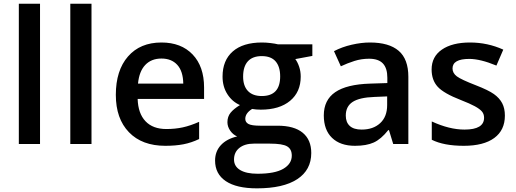

<svg xmlns="http://www.w3.org/2000/svg" viewBox="-20 -780 2797 1040"><path d="M196.8 0H82V-759.8H196.8Z M475.6 0H360.8V-759.8H475.6Z M875.5 9.8Q749.5 9.8 678.5 -63.7Q607.4 -137.2 607.4 -266.1Q607.4 -398.4 673.3 -474.1Q739.3 -549.8 854.5 -549.8Q961.4 -549.8 1023.4 -484.9Q1085.4 -419.9 1085.4 -306.2V-244.1H725.6Q728 -165.5 768.1 -123.3Q808.1 -81.1 880.9 -81.1Q928.7 -81.1 970 -90.1Q1011.2 -99.1 1058.6 -120.1V-26.9Q1016.6 -6.8 973.6 1.5Q930.7 9.8 875.5 9.8ZM854.5 -462.9Q799.8 -462.9 766.8 -428.2Q733.9 -393.6 727.5 -327.1H972.7Q971.7 -394 940.4 -428.5Q909.2 -462.9 854.5 -462.9Z M1671.9 -540V-477.1L1579.6 -460Q1592.3 -442.9 1600.6 -418Q1608.9 -393.1 1608.9 -365.2Q1608.9 -281.7 1551.3 -233.9Q1493.7 -186 1392.6 -186Q1366.7 -186 1345.7 -189.9Q1308.6 -167 1308.6 -136.2Q1308.6 -117.7 1325.9 -108.4Q1343.3 -99.1 1389.6 -99.1H1483.9Q1573.2 -99.1 1619.6 -61Q1666 -22.9 1666 48.8Q1666 140.6 1590.3 190.4Q1514.6 240.2 1371.6 240.2Q1261.2 240.2 1203.1 201.2Q1145 162.1 1145 89.8Q1145 40 1176.5 6.1Q1208 -27.8 1264.6 -41Q1241.7 -50.8 1226.8 -72.5Q1211.9 -94.2 1211.9 -118.2Q1211.9 -148.4 1229 -169.4Q1246.1 -190.4 1279.8 -210.9Q1237.8 -229 1211.7 -269.8Q1185.5 -310.5 1185.5 -365.2Q1185.5 -453.1 1241 -501.5Q1296.4 -549.8 1398.9 -549.8Q1421.9 -549.8 1447 -546.6Q1472.2 -543.5 1484.9 -540ZM1247.6 84Q1247.6 121.1 1281 141.1Q1314.5 161.1 1375 161.1Q1468.8 161.1 1514.6 134.3Q1560.5 107.4 1560.5 63Q1560.5 27.8 1535.4 12.9Q1510.3 -2 1441.9 -2H1355Q1305.7 -2 1276.6 21.2Q1247.6 44.4 1247.6 84ZM1296.9 -365.2Q1296.9 -314.5 1323 -287.1Q1349.1 -259.8 1397.9 -259.8Q1497.6 -259.8 1497.6 -366.2Q1497.6 -418.9 1472.9 -447.5Q1448.2 -476.1 1397.9 -476.1Q1348.1 -476.1 1322.5 -447.8Q1296.9 -419.4 1296.9 -365.2Z M2109.9 0 2086.9 -75.2H2083Q2043.9 -25.9 2004.4 -8.1Q1964.8 9.8 1902.8 9.8Q1823.2 9.8 1778.6 -33.2Q1733.9 -76.2 1733.9 -154.8Q1733.9 -238.3 1795.9 -280.8Q1857.9 -323.2 1984.9 -327.1L2078.1 -330.1V-358.9Q2078.1 -410.6 2054 -436.3Q2029.8 -461.9 1979 -461.9Q1937.5 -461.9 1899.4 -449.7Q1861.3 -437.5 1826.2 -420.9L1789.1 -502.9Q1833 -525.9 1885.3 -537.8Q1937.5 -549.8 1983.9 -549.8Q2086.9 -549.8 2139.4 -504.9Q2191.9 -460 2191.9 -363.8V0ZM1939 -78.1Q2001.5 -78.1 2039.3 -113Q2077.1 -147.9 2077.1 -210.9V-257.8L2007.8 -254.9Q1926.8 -252 1889.9 -227.8Q1853 -203.6 1853 -153.8Q1853 -117.7 1874.5 -97.9Q1896 -78.1 1939 -78.1Z M2714.8 -153.8Q2714.8 -74.7 2657.2 -32.5Q2599.6 9.8 2492.2 9.8Q2384.3 9.8 2318.8 -22.9V-122.1Q2414.1 -78.1 2496.1 -78.1Q2602.1 -78.1 2602.1 -142.1Q2602.1 -162.6 2590.3 -176.3Q2578.6 -189.9 2551.8 -204.6Q2524.9 -219.2 2477.1 -237.8Q2383.8 -273.9 2350.8 -310.1Q2317.9 -346.2 2317.9 -403.8Q2317.9 -473.1 2373.8 -511.5Q2429.7 -549.8 2525.9 -549.8Q2621.1 -549.8 2706.1 -511.2L2668.9 -424.8Q2581.5 -460.9 2522 -460.9Q2431.2 -460.9 2431.2 -409.2Q2431.2 -383.8 2454.8 -366.2Q2478.5 -348.6 2558.1 -317.9Q2625 -292 2655.3 -270.5Q2685.5 -249 2700.2 -220.9Q2714.8 -192.9 2714.8 -153.8Z"/></svg>

Font: f0_51262          
Style: Regular
Weight: 600
Foundry: Ascender Corporation
Version: Version 1.10